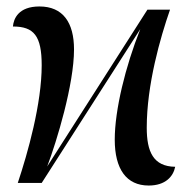

<svg xmlns="http://www.w3.org/2000/svg" viewBox="-20 -566 602 594"><path d="M440 8C492 8 516 -20 522 -50C454 -51 434 -97 434 -171C434 -304 476 -450 506 -536H436L126 -51C156 -130 209 -305 209 -413C209 -496 175 -546 102 -546C37 -546 22 -508 20 -484C85 -484 109 -455 109 -364C109 -245 66 -93 35 0H109L414 -476C368 -360 335 -226 335 -134C335 -43 371 8 440 8Z"/></svg>

Font: Noto Serif Display Condensed Medium
Style: Regular
Weight: 500
Width: 3
Designer: Monotype Design Team
Foundry: Monotype Imaging Inc.
Version: Version 2.009